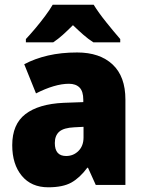

<svg xmlns="http://www.w3.org/2000/svg" viewBox="-20 -786 611 816"><path d="M308 -563Q404 -563 458.5 -512Q513 -461 513 -363V0H387L354 -73H351Q319 -30 283 -10Q247 10 185 10Q113 10 72.5 -39Q32 -88 32 -169Q32 -258 88 -301Q144 -344 250 -349L334 -352V-362Q334 -398 318 -414Q302 -430 273 -430Q243 -430 207.5 -419.5Q172 -409 133 -389L83 -513Q128 -537 184 -550Q240 -563 308 -563ZM296 -245Q251 -243 232 -226.5Q213 -210 213 -178Q213 -123 261 -123Q292 -123 313.5 -144.5Q335 -166 335 -202V-247ZM378 -766Q399 -732 431.5 -691.5Q464 -651 491 -620V-606H377Q355 -620 334.5 -638Q314 -656 290 -679Q266 -655 246.5 -637.5Q227 -620 206 -606H90V-620Q107 -638 129 -664Q151 -690 171.5 -717.5Q192 -745 204 -766Z"/></svg>

Font: Noto Sans Hebrew SemiCondensed Black
Style: Regular
Weight: 900
Width: 4
Designer: Ben Nathan
Foundry: Google LLC
Version: Version 3.001; ttfautohint (v1.8.4.7-5d5b)